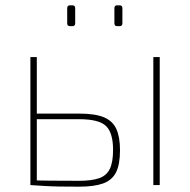

<svg xmlns="http://www.w3.org/2000/svg" viewBox="-20 -694 714 720"><path d="M277 -268Q336 -268 369 -254.5Q402 -241 416 -211Q430 -181 430 -131Q430 -77 415 -47.5Q400 -18 366.5 -6Q333 6 278 6Q235 6 204.5 5.5Q174 5 149 3.5Q124 2 94 0L106 -18Q123 -17 168 -16.5Q213 -16 277 -16Q323 -16 351 -25.5Q379 -35 391.5 -60Q404 -85 404 -132Q404 -196 377.5 -221.5Q351 -247 277 -247H105V-268ZM118 -480V0H94V-480ZM579 -480V0H555V-480ZM429 -674Q439 -674 439 -663V-607Q439 -596 429 -596H419Q409 -596 409 -607V-663Q409 -674 419 -674ZM252 -674Q262 -674 262 -663V-607Q262 -596 252 -596H242Q232 -596 232 -607V-663Q232 -674 242 -674Z"/></svg>

Font: Exo 2 Thin
Style: Regular
Weight: 250
Designer: Natanael Gama
Foundry: Natanael Gama
Version: Version 2.010